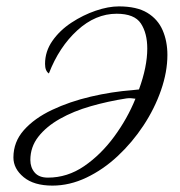

<svg xmlns="http://www.w3.org/2000/svg" viewBox="-20 -582 564 601"><path d="M144 -1Q86 -1 54 -27.5Q22 -54 22 -89Q22 -138 55 -175Q88 -212 143 -238Q198 -264 264 -279.5Q330 -295 396 -300Q407 -301 415 -302Q441 -373 441 -430Q441 -478 421 -508.5Q401 -539 345 -539Q279 -539 222 -487Q165 -435 133 -352Q121 -360 121 -382Q121 -421 144 -454Q167 -487 203.5 -511Q240 -535 279.5 -548.5Q319 -562 352 -562Q408 -562 441 -542Q474 -522 489 -487.5Q504 -453 504 -410Q504 -357 484 -299.5Q464 -242 429 -189Q394 -136 348.5 -93.5Q303 -51 250.5 -26Q198 -1 144 -1ZM75 -81Q75 -58 88.5 -42Q102 -26 130 -26Q191 -26 243.5 -62Q296 -98 337.5 -154.5Q379 -211 404 -273Q398 -274 390.5 -274.5Q383 -275 376 -274Q318 -265 264 -249.5Q210 -234 167.5 -210Q125 -186 100 -154Q75 -122 75 -81Z"/></svg>

Font: The Nautigal
Style: Bold
Weight: 700
Designer: Robert E. Leuschke
Foundry: Robert E. Leuschke
Version: Version 1.100; ttfautohint (v1.8.3)